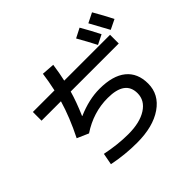

<svg xmlns="http://www.w3.org/2000/svg" viewBox="-204 -1104 1407 1407"><g transform="rotate(-45 500.0 -400.0)"><path d="M695 -802 769 -840Q811 -768 849 -692L775 -655Q739 -725 695 -802ZM837 -817 913 -855Q960 -774 995 -704L919 -667Q889 -724 837 -817ZM90 -555V-645H314Q331 -722 340 -791L440 -784Q429 -706 415 -645H890V-555H392Q369 -473 324 -369L326 -368Q446 -420 555 -420Q692 -420 763.5 -362Q835 -304 835 -195Q835 -82 736 -13.5Q637 55 470 55Q346 55 224 30L241 -60Q363 -35 470 -35Q590 -35 660 -80Q730 -125 730 -200Q730 -330 550 -330Q401 -330 270 -243L181 -282Q253 -425 291 -555Z"/></g></svg>

Font: Mplus 1p Medium
Style: Regular
Weight: 500
Version: Version 1.061